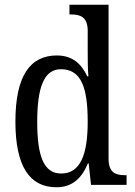

<svg xmlns="http://www.w3.org/2000/svg" viewBox="-20 -780 569 810"><path d="M218 10C286 10 325 -29 351 -91H354L364 0H514V-41H506C467 -41 438 -52 438 -111V-760H273V-719H280C317 -719 350 -710 350 -650V-565C350 -529 350 -490 353 -458H348C324 -510 286 -546 220 -546C107 -546 45 -460 45 -267C45 -75 107 10 218 10ZM238 -48C165 -48 137 -120 137 -266C137 -410 165 -488 237 -488C323 -488 350 -410 350 -267C350 -129 320 -48 238 -48Z"/></svg>

Font: Noto Serif Devanagari Condensed
Style: Regular
Weight: 400
Width: 3
Designer: Universal Thirst, Indian Type Foundry and the Monotype Design Team
Foundry: Monotype Imaging Inc.
Version: Version 2.004